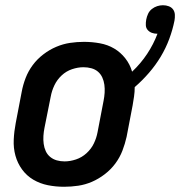

<svg xmlns="http://www.w3.org/2000/svg" viewBox="-20 -702 689 734"><path d="M225 12Q193 12 163 6Q133 0 107.5 -15Q82 -30 64.5 -54Q47 -78 39 -107Q31 -136 32.5 -168Q34 -200 40 -231L63 -351Q68 -378 78 -404Q88 -430 105 -453Q122 -476 145.5 -494Q169 -512 195 -523Q221 -534 247.5 -538Q274 -542 301 -542Q332 -542 362 -536.5Q392 -531 416.5 -516.5Q441 -502 459 -479Q477 -456 485 -428Q518 -459 542.5 -496Q567 -533 582 -573H581Q570 -573 560.5 -576.5Q551 -580 544.5 -587.5Q538 -595 537.5 -605.5Q537 -616 539 -627Q541 -638 546 -649Q551 -660 560.5 -667.5Q570 -675 581 -678.5Q592 -682 603 -682Q615 -682 625.5 -678Q636 -674 642 -665.5Q648 -657 648.5 -645.5Q649 -634 647 -623Q640 -588 627 -553Q614 -518 594.5 -485.5Q575 -453 549.5 -423.5Q524 -394 495 -369Q495 -351 492.5 -333.5Q490 -316 487 -299L464 -179Q458 -152 448 -126Q438 -100 421 -77Q404 -54 380.5 -36Q357 -18 331.5 -7Q306 4 279 8Q252 12 225 12ZM227 -85Q248 -85 270.5 -92.5Q293 -100 311 -116.5Q329 -133 339 -154Q349 -175 353 -197L376 -317Q379 -332 380 -347.5Q381 -363 379 -378Q377 -393 371 -406Q365 -419 354.5 -428Q344 -437 329.5 -441Q315 -445 299 -445Q278 -445 255.5 -437.5Q233 -430 215.5 -413.5Q198 -397 188 -376Q178 -355 174 -333L150 -213Q147 -198 146 -182.5Q145 -167 147 -152Q149 -137 155 -124Q161 -111 172 -102Q183 -93 197 -89Q211 -85 227 -85Z"/></svg>

Font: Lode
Style: Bold Italic
Weight: 700
Italic angle: -11°
Monospace: yes
Designer: Belleve Invis
Foundry: Belleve Invis
Version: Version 29.2.0; ttfautohint (v1.8.3)